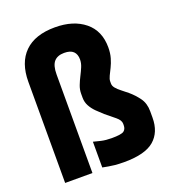

<svg xmlns="http://www.w3.org/2000/svg" viewBox="-133 -828 836 932"><g transform="rotate(-20 284.5 -362.0)"><path d="M45 -522Q45 -621 99 -674Q153 -727 256 -727Q351 -727 409 -680Q467 -633 467 -547Q467 -517 460 -493Q453 -469 443.5 -450Q434 -431 426.5 -415.5Q419 -400 419 -388V-377Q419 -365 428.5 -353.5Q438 -342 453.5 -330Q469 -318 486 -304Q511 -283 531.5 -255Q552 -227 552 -186V-153Q552 -78 505 -37.5Q458 3 351 3Q321 3 302 1Q283 -1 269.5 -3.5Q256 -6 240 -9V-142Q254 -138 278 -132.5Q302 -127 332 -127Q382 -127 395 -136.5Q408 -146 408 -166V-174Q408 -192 386 -210Q364 -228 337 -250Q320 -265 303.5 -281.5Q287 -298 276.5 -317.5Q266 -337 266 -360V-380Q266 -402 274 -422.5Q282 -443 292 -462.5Q302 -482 310 -501Q318 -520 318 -539Q318 -566 303 -580.5Q288 -595 256 -595Q221 -595 203.5 -575Q186 -555 186 -509V0H45Z"/></g></svg>

Font: Khand Variable Light
Style: Regular
Weight: 300
Designer: Satya Rajpurohit
Foundry: Indian Type Foundry
Version: Version 3.000